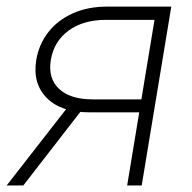

<svg xmlns="http://www.w3.org/2000/svg" viewBox="-37 -566 587 586"><path d="M395.5 0H351.1L434.6 -505.4H286.6Q216.8 -505.4 172.1 -472.4Q127.4 -439.5 118.2 -383.3Q108.9 -327.6 142.8 -295.2Q176.8 -262.7 246.1 -262.7H414.1L407.7 -223.1H237.3Q148.9 -223.1 105.5 -267.3Q62 -311.5 73.7 -383.3Q82 -431.6 110.8 -468.3Q139.6 -504.9 185.5 -525.4Q231.4 -545.9 291 -545.9H485.8ZM34.2 0H-16.6L176.3 -247.6H226.1Z"/></svg>

Font: Inter ExtraLight
Style: Italic
Weight: 250
Italic angle: -9.3988°
Designer: Rasmus Andersson
Foundry: rsms
Version: Version 4.001;git-66647c0bb